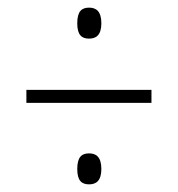

<svg xmlns="http://www.w3.org/2000/svg" viewBox="-20 -610 465 502"><path d="M213 -509C231 -509 245 -518 245 -549C245 -581 231 -590 213 -590C194 -590 182 -581 182 -549C182 -518 194 -509 213 -509ZM49 -341H376V-375H49ZM213 -128C231 -128 245 -137 245 -168C245 -200 231 -209 213 -209C194 -209 182 -200 182 -168C182 -137 194 -128 213 -128Z"/></svg>

Font: Noto Serif Thai ExtraCondensed ExtraLight
Style: Regular
Weight: 200
Width: 2
Designer: Monotype Design Team
Foundry: Monotype Imaging Inc.
Version: Version 2.002